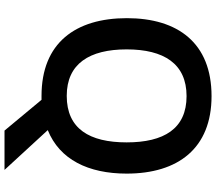

<svg xmlns="http://www.w3.org/2000/svg" viewBox="-72 -692 935 830"><g transform="rotate(90 395.0 -277.5)"><path d="M731 -358C731 -580 622 -725 396 -725C166 -725 59 -579 59 -359C59 -137 166 10 395 10C401 10 406 10 412 10L545 170H715L543 -17C670 -68 731 -192 731 -358ZM194 -358C194 -519 256 -617 396 -617C537 -617 596 -519 596 -358C596 -197 537 -99 395 -99C256 -99 194 -197 194 -358Z"/></g></svg>

Font: Noto Sans Vithkuqi SemiBold
Style: Regular
Weight: 600
Version: Version 1.001